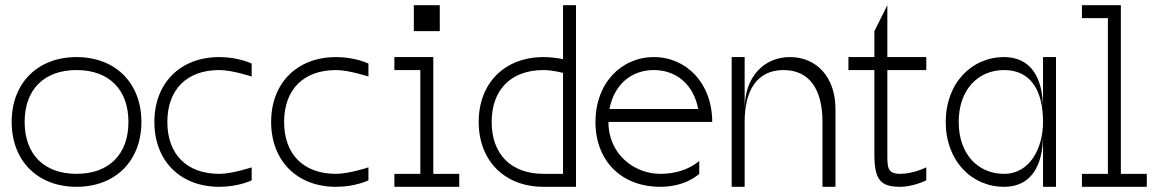

<svg xmlns="http://www.w3.org/2000/svg" viewBox="-20 -720 4490 740"><path d="M275 0C425 0 525 -100 525 -250C525 -400 425 -500 275 -500C125 -500 25 -400 25 -250C25 -100 125 0 275 0ZM75 -250C75 -375 150 -450 275 -450C400 -450 475 -375 475 -250C475 -125 400 -50 275 -50C150 -50 75 -125 75 -250Z M825 -500C675 -500 575 -400 575 -250C575 -100 675 0 825 0C900 0 950 -25 950 -25V-75C950 -75 875 -50 825 -50C700 -50 625 -125 625 -250C625 -375 700 -450 825 -450C875 -450 950 -425 950 -425V-475C950 -475 900 -500 825 -500Z M1275 -500C1125 -500 1025 -400 1025 -250C1025 -100 1125 0 1275 0C1350 0 1400 -25 1400 -25V-75C1400 -75 1325 -50 1275 -50C1150 -50 1075 -125 1075 -250C1075 -375 1150 -450 1275 -450C1325 -450 1400 -425 1400 -425V-475C1400 -475 1350 -500 1275 -500Z M1650 -500H1500V-450H1600V-50H1500V0H1750V-50H1650ZM1575 -600H1675V-700H1575Z M2075 0H2200V-700H2150V-492C2130 -496 2104 -500 2075 -500C1925 -500 1825 -400 1825 -250C1825 -100 1925 0 2075 0ZM1875 -250C1875 -375 1950 -450 2075 -450C2098 -450 2126 -445 2150 -439V-50H2075C1950 -50 1875 -125 1875 -250Z M2275 -250C2275 -100 2375 0 2525 0C2625 0 2675 -50 2675 -50V-100C2675 -100 2625 -50 2525 -50C2425 -50 2325 -125 2325 -250H2725C2725 -400 2625 -500 2500 -500C2375 -500 2275 -400 2275 -250ZM2329 -300C2347 -395 2414 -450 2500 -450C2586 -450 2653 -395 2671 -300Z M3025 -500C2925 -500 2850 -425 2850 -300V-500H2800V0H2850V-250C2850 -375 2900 -450 3000 -450C3100 -450 3150 -375 3150 -250V0H3200V-300C3200 -425 3125 -500 3025 -500Z M3450 0C3500 0 3550 -25 3550 -25V-75C3550 -75 3500 -50 3450 -50C3400 -50 3400 -75 3400 -125V-450H3550V-500H3400V-700L3350 -600V-500H3250V-450H3350V-125C3350 -25 3375 0 3450 0Z M3850 0C3950 0 4000 -75 4000 -200V0H4050V-500H4000V-300C4000 -425 3950 -500 3850 -500C3725 -500 3625 -400 3625 -250C3625 -100 3725 0 3850 0ZM3675 -250C3675 -375 3750 -450 3850 -450C3950 -450 4000 -375 4000 -250C4000 -150 3950 -50 3850 -50C3750 -50 3675 -125 3675 -250Z M4150 0H4400V-50H4300V-700H4150V-650H4250V-50H4150Z"/></svg>

Font: LS-VG5000 Light
Style: Regular
Weight: 400
Designer: Justin Bihan, 2021
Foundry: Justin Bihan, 2021
Version: Version 1.000;Glyphs 3.1.2 (3151)